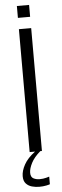

<svg xmlns="http://www.w3.org/2000/svg" viewBox="-68 -901 368 1140"><g transform="rotate(-5 115.5 -330.5)"><path d="M79.1 0V-732.4H152.3V0ZM79.1 -799.8V-870.6H151.9V-799.8ZM118.2 210.4Q96.7 210.4 75.2 204.6Q53.7 198.7 39.6 183.3Q25.4 168 25.4 139.2Q25.4 107.4 45.7 70.6Q65.9 33.7 111.3 0H142.6Q105 32.2 88.1 65.2Q71.3 98.1 71.3 123Q71.3 148.4 87.6 157Q104 165.5 124 165.5Q145.5 165.5 163.6 160.6Q181.6 155.8 182.1 155.3V200.7Q178.7 202.6 160.2 206.5Q141.6 210.4 118.2 210.4Z"/></g></svg>

Font: Antonio Thin
Style: Regular
Weight: 250
Designer: Vernon Adams
Foundry: Vernon Adams
Version: Version 1.002